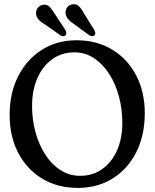

<svg xmlns="http://www.w3.org/2000/svg" viewBox="-20 -906 758 937"><path d="M353.5 -709.5Q452.5 -709.5 527.5 -664Q602.5 -618.5 644.5 -538.2Q686.5 -458 686.5 -353.5Q686.5 -245.5 645 -163.2Q603.5 -81 529.8 -35Q456 11 359.5 11Q261 11 186.2 -34Q111.5 -79 69.2 -159.5Q27 -240 27 -345.5Q27 -452.5 69 -534.5Q111 -616.5 184.5 -663Q258 -709.5 353.5 -709.5ZM577 -307.5Q577 -373.5 560.5 -435Q544 -496.5 513 -545Q482 -593.5 439 -622Q396 -650.5 343 -650.5Q282 -650.5 235.5 -617.5Q189 -584.5 162.8 -525.5Q136.5 -466.5 136.5 -388Q136.5 -322.5 153 -261.5Q169.5 -200.5 200.5 -152.2Q231.5 -104 274.8 -76Q318 -48 371.5 -48Q432 -48 478.2 -80.5Q524.5 -113 550.8 -171.2Q577 -229.5 577 -307.5ZM393 -835 439.5 -761Q443.5 -753 444.8 -746.2Q446 -739.5 441 -734Q436.5 -729 429 -729.5Q421.5 -730 415 -734.5L343 -787Q325.5 -798.5 314.8 -810Q304 -821.5 300.5 -836.5Q297.5 -853.5 306 -867.2Q314.5 -881 331 -884.5Q352.5 -889 366.2 -874.5Q380 -860 393 -835ZM249.5 -835 298 -761.5Q302 -754 303.2 -747Q304.5 -740 300.5 -734.5Q291 -724 274.5 -734L202 -785Q183.5 -795.5 172.5 -806.2Q161.5 -817 157 -832Q153 -849 161.2 -863.2Q169.5 -877.5 185.5 -881.5Q206.5 -887.5 220.8 -873.5Q235 -859.5 249.5 -835Z"/></svg>

Font: Fraunces 144pt SuperSoft
Style: Regular
Weight: 400
Version: Version 1.000;[b76b70a41]